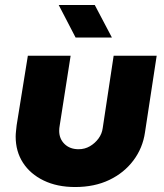

<svg xmlns="http://www.w3.org/2000/svg" viewBox="-20 -739 661 772"><path d="M610 -515 563 -207Q554 -144 516.5 -94Q479 -44 419.5 -15.5Q360 13 282 13Q210 13 156 -13Q102 -39 72.5 -84.5Q43 -130 43 -190Q43 -200 44.5 -213Q46 -226 47 -236L92 -515H264L220 -234Q219 -230 218.5 -223.5Q218 -217 218 -213Q218 -181 239.5 -160Q261 -139 296 -139Q321 -139 341.5 -151Q362 -163 376 -182Q390 -201 393 -224L437 -515ZM284 -588 216 -719H361L430 -588Z"/></svg>

Font: MuseoModerno ExtraBold
Style: Italic
Weight: 800
Italic angle: -9°
Designer: Pablo Cosgaya, Héctor Gatti, Marcela Romero, and the Authors of The MuseoModerno Project.
Foundry: Omnibus-Type Team
Version: Version 1.003